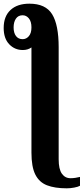

<svg xmlns="http://www.w3.org/2000/svg" viewBox="-92 -784 455 1044"><path d="M271 240Q206 240 163.5 223.5Q121 207 100 165Q79 123 79 46V-526Q59 -512 32 -512Q-12 -512 -42 -543.5Q-72 -575 -72 -632Q-72 -695 -35 -729.5Q2 -764 68 -764Q156 -764 191.5 -706.5Q227 -649 227 -527V82Q227 136 244.5 160.5Q262 185 291 185Q305 185 318 183Q331 181 343 178V226Q333 232 311.5 236Q290 240 271 240ZM31 -571Q51 -571 65 -587.5Q79 -604 79 -635Q79 -667 65 -684Q51 -701 31 -701Q7 -701 -5.5 -682.5Q-18 -664 -18 -635Q-18 -605 -5 -588Q8 -571 31 -571Z"/></svg>

Font: Noto Serif ExtraCondensed ExtraBold
Style: Regular
Weight: 800
Width: 2
Designer: Monotype Design Team
Foundry: Monotype Imaging Inc.
Version: Version 2.013; ttfautohint (v1.8.4.7-5d5b)